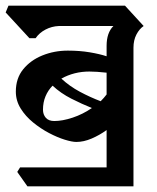

<svg xmlns="http://www.w3.org/2000/svg" viewBox="-38 -659 556 679"><path d="M470 -567Q455 -557 444.5 -537Q434 -517 434 -490V0H59L23 -51L33 -67H339V-199Q314 -181 286 -169Q258 -157 232 -157Q217 -157 191 -165Q165 -173 135.5 -188.5Q106 -204 79 -226Q52 -248 35 -275.5Q18 -303 18 -335Q18 -382 44 -414Q70 -446 112 -463Q154 -480 202 -480Q244 -480 279.5 -474Q315 -468 339 -460V-497Q339 -543 363 -567H170Q145 -566 123 -554.5Q101 -543 88 -524H66L-18 -615L-8 -639H404ZM318 -301Q330 -313 339 -325V-402Q321 -404 305.5 -405Q290 -406 278 -406Q224 -406 179 -381Q208 -354 244.5 -334.5Q281 -315 318 -301ZM154 -231Q183 -231 219 -243Q255 -255 287 -277Q252 -291 214.5 -310Q177 -329 148 -356Q132 -340 123 -318.5Q114 -297 114 -271Q114 -254 124 -242.5Q134 -231 154 -231Z"/></svg>

Font: Jaini
Style: Regular
Weight: 400
Designer: Maithili Shingre, Girish Dalvi (Devanagari), Taresh Vohra (Latin)
Foundry: Ek Type
Version: Version 2.000; ttfautohint (v1.8.4.7-5d5b)